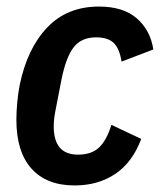

<svg xmlns="http://www.w3.org/2000/svg" viewBox="-20 -554 488 586"><path d="M208 12Q122 12 76 -39.5Q30 -91 30 -188Q30 -212 32.5 -240Q35 -268 40 -294Q63 -406 124 -470Q185 -534 282 -534Q356 -534 397.5 -498Q439 -462 448 -403L351 -366Q345 -405 327.5 -422.5Q310 -440 273 -440Q229 -440 205.5 -410.5Q182 -381 168 -313L149 -215Q144 -190 144 -168Q144 -82 218 -82Q260 -82 283 -104.5Q306 -127 320 -173L411 -130Q384 -58 331.5 -23Q279 12 208 12Z"/></svg>

Font: IBM Plex Sans Cond SmBld
Style: Italic
Weight: 600
Width: 3
Italic angle: -11°
Designer: Mike Abbink, Paul van der Laan, Pieter van Rosmalen
Foundry: Bold Monday
Version: Version 1.3